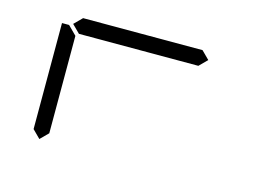

<svg xmlns="http://www.w3.org/2000/svg" viewBox="-74 -653 964 733"><g transform="rotate(15 408.0 -286.5)"><path d="M644 -531 675 -500 644 -469H172L141 -500L172 -531ZM130 -42 99 -73V-492H127L130 -489L161 -458V-73Z"/></g></svg>

Font: DSEG7 Classic
Style: Light
Weight: 300
Designer: Keshikan(Twitter:@keshinomi_88pro)
Version: Version 0.46